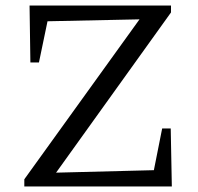

<svg xmlns="http://www.w3.org/2000/svg" viewBox="-20 -675 718 695"><path d="M68 0V-26L485 -605L152 -598L121 -449H90L87 -655H599V-630L183 -50L537 -59L567 -210H598L602 0Z"/></svg>

Font: Piazzolla Thin
Style: Regular
Weight: 400
Version: Version 2.001